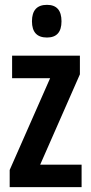

<svg xmlns="http://www.w3.org/2000/svg" viewBox="-20 -773 376 793"><path d="M317 0H20V-71L187 -450H30V-543H310V-466L146 -93H317ZM174 -753Q234 -753 234 -685Q234 -618 174 -618Q112 -618 112 -685Q112 -753 174 -753Z"/></svg>

Font: Noto Sans Kannada ExtraCondensed SemiBold
Style: Regular
Weight: 600
Width: 2
Designer: Jelle Bosma - Monotype Design Team
Foundry: Monotype Imaging Inc.
Version: Version 2.005; ttfautohint (v1.8.4.7-5d5b)